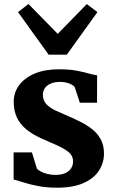

<svg xmlns="http://www.w3.org/2000/svg" viewBox="-20 -906 564 938"><path d="M258.5 11Q208.5 11 167 3Q125.5 -5 95 -14.8Q64.5 -24.5 46.5 -29V-161.5H136L160 -83Q165 -75.5 179 -68.2Q193 -61 211.5 -56.2Q230 -51.5 249 -51.5Q279 -51.5 298.5 -60.2Q318 -69 327.5 -84Q337 -99 337 -117.5Q337 -144.5 316.2 -162Q295.5 -179.5 260.5 -195.2Q225.5 -211 180.5 -230.5Q138.5 -249.5 108.5 -274Q78.5 -298.5 62.8 -331.5Q47 -364.5 47 -409Q47 -454.5 73.8 -490.2Q100.5 -526 150 -546.8Q199.5 -567.5 268 -567.5Q318.5 -567.5 354 -560.8Q389.5 -554 413.8 -547Q438 -540 454.5 -538L454 -404H370L345.5 -479.5Q341.5 -486.5 331.2 -492.2Q321 -498 306.5 -502Q292 -506 274.5 -506Q248.5 -506 229.2 -498.2Q210 -490.5 199.8 -476.2Q189.5 -462 189.5 -443Q189.5 -414.5 207.2 -396.2Q225 -378 254.2 -364.8Q283.5 -351.5 316 -337.5Q347.5 -324 378.2 -308.2Q409 -292.5 433.8 -272Q458.5 -251.5 473.2 -223.2Q488 -195 488 -156.5Q488 -110.5 463.5 -72.5Q439 -34.5 388.2 -11.8Q337.5 11 258.5 11ZM217.5 -639 68 -847 119 -886.5 262 -740.5 404 -886 456 -847 306.5 -639Z"/></svg>

Font: Merriweather 20pt ExtraBold
Style: Regular
Weight: 800
Version: Version 2.100